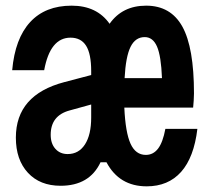

<svg xmlns="http://www.w3.org/2000/svg" viewBox="-20 -641 740 678"><path d="M498 17Q401 17 356 -68H335Q296 15 194 15Q121 15 78.5 -31Q36 -77 36 -155Q36 -306 207 -351L302 -376V-390Q302 -451 284 -479.5Q266 -508 229 -508Q157 -508 136 -393H23Q33 -505 86.5 -563Q140 -621 233 -621Q322 -621 367 -557Q412 -621 496 -621Q583 -621 624 -547Q665 -473 665 -311Q665 -299 664 -285.5Q663 -272 662 -261H419Q423 -173 441 -133.5Q459 -94 495 -94Q521 -94 538 -116Q555 -138 564 -186H677Q665 -85 619.5 -34Q574 17 498 17ZM491 -510Q458 -510 441 -475.5Q424 -441 420 -365H552Q549 -443 534.5 -476.5Q520 -510 491 -510ZM159 -165Q159 -134 175.5 -115.5Q192 -97 219 -97Q258 -97 280 -131Q302 -165 302 -226V-272L226 -251Q159 -233 159 -165Z"/></svg>

Font: Martian Mono Medium
Style: Regular
Weight: 500
Monospace: yes
Designer: Roman Shamin
Foundry: Evil Martians
Version: Version 1.000; ttfautohint (v1.8.4.7-5d5b)